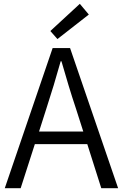

<svg xmlns="http://www.w3.org/2000/svg" viewBox="-20 -983 642 1003"><path d="M280 -779 444 -907 397 -963 243 -821ZM5 0H88L162 -230H436L509 0H597L346 -732H255ZM184 -296 222 -415C249 -498 273 -577 297 -663H301C326 -577 349 -498 377 -415L415 -296Z"/></svg>

Font: Noto Sans CJK HK DemiLight
Style: Regular
Weight: 350
Designer: Ryoko NISHIZUKA 西塚涼子 (kana, bopomofo & ideographs); Paul D. Hunt (Latin, Greek & Cyrillic); Sandoll Communications 산돌커뮤니
Foundry: Adobe
Version: Version 2.004;hotconv 1.0.118;makeotfexe 2.5.65603